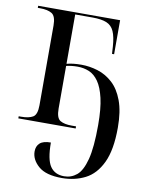

<svg xmlns="http://www.w3.org/2000/svg" viewBox="-87 -598 686 900"><g transform="rotate(10 256.5 -148.0)"><path d="M270 240Q194 240 158.5 209Q123 178 123 139Q123 114 139 99.5Q155 85 191 85Q191 166 213 198Q235 230 279 230Q313 230 339 208.5Q365 187 380 130Q395 73 395 -34Q395 -112 383.5 -161.5Q372 -211 352.5 -238.5Q333 -266 307.5 -276.5Q282 -287 253 -287Q224 -287 199 -281V-78Q199 -33 218.5 -21.5Q238 -10 273 -10H294V0H21V-10H33Q69 -10 88.5 -21.5Q108 -33 108 -78V-457Q108 -502 88 -514Q68 -526 33 -526H21V-536H411V-374H401L399 -408Q396 -454 384.5 -480Q373 -506 348.5 -516Q324 -526 282 -526H199V-291Q213 -295 230.5 -297Q248 -299 269 -299Q308 -299 347 -287Q386 -275 418 -246Q450 -217 469 -166Q488 -115 488 -38Q488 68 459 129Q430 190 380.5 215Q331 240 270 240Z"/></g></svg>

Font: Noto Serif Display SemiCondensed
Style: Regular
Weight: 400
Width: 4
Designer: Monotype Design Team
Foundry: Monotype Imaging Inc.
Version: Version 2.009